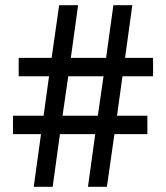

<svg xmlns="http://www.w3.org/2000/svg" viewBox="-20 -720 640 740"><path d="M110 0H183L211 -203H347L319 0H392L421 -203H548V-274H431L452 -426H570V-497H462L490 -700H417L389 -497H253L281 -700H208L179 -497H52V-426H169L148 -274H30V-203H138ZM221 -274 243 -426H379L357 -274Z"/></svg>

Font: CommitMono
Style: 400Regular
Weight: 400
Monospace: yes
Designer: Eigil Nikolajsen
Foundry: Eigil Nikolajsen
Version: Version 1.143